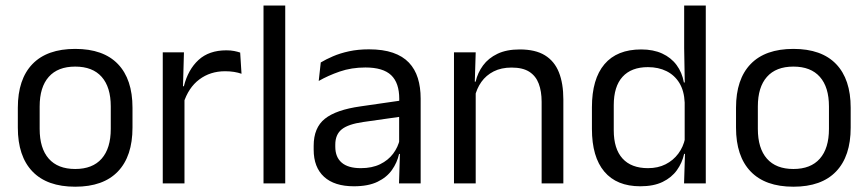

<svg xmlns="http://www.w3.org/2000/svg" viewBox="-20 -683 3234 715"><path d="M260.1 12.3Q155.2 12.3 100.8 -44.5Q46.4 -101.2 46.4 -207.7V-281.9Q46.4 -388 100.9 -444.5Q155.3 -500.9 260.1 -500.9Q364.9 -500.9 419.1 -444.5Q473.4 -388 473.4 -281.9V-207.7Q473.4 -101.2 419.1 -44.5Q364.9 12.3 260.1 12.3ZM260.1 -53.7Q324.8 -53.7 358.6 -92.2Q392.5 -130.7 392.5 -203V-286.6Q392.5 -358.5 358.7 -396.7Q324.9 -435 260.1 -435Q195.3 -435 161.5 -396.7Q127.7 -358.5 127.7 -286.6V-203Q127.7 -130.7 161.5 -92.2Q195.3 -53.7 260.1 -53.7Z M663.2 -298.3 644.7 -360.9 664.7 -361.9Q680.4 -424 719.4 -459.8Q758.4 -495.6 822.9 -495.6Q839.2 -495.6 851.9 -493.1Q864.6 -490.6 874.4 -487.2L879.4 -408.3Q867.2 -412.7 851.8 -415.2Q836.4 -417.7 818.2 -417.7Q763 -417.7 722.2 -387.1Q681.5 -356.6 663.2 -298.3ZM667 0H586.1V-488.2H665L661 -344L667 -338Z M1042.2 0H961.3V-662.5H1042.2Z M1546.5 0H1465.9L1469.5 -118.6L1466.4 -131.1V-286.5L1466.8 -314.9Q1466.8 -374.3 1436.7 -403Q1406.5 -431.7 1340.9 -431.7Q1288.7 -431.7 1244.9 -416.5Q1201.1 -401.3 1166.9 -381.5L1174.5 -450.4Q1193.6 -462 1219.9 -473.3Q1246.2 -484.7 1279.8 -492Q1313.4 -499.3 1353.8 -499.3Q1406.3 -499.3 1443.1 -486.6Q1479.9 -473.9 1502.7 -449.9Q1525.5 -425.8 1536 -392Q1546.5 -358.1 1546.5 -316.2ZM1297.9 10.7Q1225.4 10.7 1186.8 -24.6Q1148.1 -60 1148.1 -125.7V-140Q1148.1 -207.4 1189.8 -240.7Q1231.5 -274.1 1322.7 -286.9L1477 -309.2L1481.4 -249.8L1332.5 -228.6Q1276.7 -220.7 1252.7 -201.4Q1228.6 -182 1228.6 -144.5V-136.6Q1228.6 -97.9 1252.4 -77.4Q1276.2 -56.8 1323.6 -56.8Q1365.4 -56.8 1395.4 -71.4Q1425.4 -86 1443.9 -110.5Q1462.5 -135.1 1469 -165.2L1481.7 -109.8H1466.2Q1459.1 -77.8 1439.8 -50.3Q1420.6 -22.8 1386 -6.1Q1351.4 10.7 1297.9 10.7Z M2077.9 0H1997V-303.7Q1997 -343 1986.2 -371.5Q1975.5 -399.9 1951.2 -415.7Q1926.8 -431.4 1885.1 -431.4Q1846.6 -431.4 1818.3 -417Q1790 -402.5 1772.5 -377.8Q1755 -353 1748 -321.5L1733.5 -378.9H1751.2Q1758.8 -412.1 1778.8 -439.3Q1798.8 -466.5 1832.6 -482.7Q1866.4 -498.9 1915.5 -498.9Q1973.7 -498.9 2009.2 -477.1Q2044.8 -455.2 2061.3 -413.8Q2077.9 -372.3 2077.9 -312.6ZM1751.5 0H1670.6V-488.2H1751.5L1747.9 -371.1L1751.5 -366.3Z M2364.4 10.7Q2276.6 10.7 2230.5 -43.9Q2184.3 -98.6 2184.3 -202.9V-283.6Q2184.3 -388.7 2230.9 -443.8Q2277.5 -498.9 2367.9 -498.9Q2412.8 -498.9 2445.9 -483.7Q2479 -468.5 2499.5 -440.9Q2520 -413.4 2526.8 -375.9H2553.6L2529.7 -301.3Q2527.8 -344.6 2510.1 -373.8Q2492.3 -403 2462.1 -418Q2432 -433 2392.8 -433Q2331.2 -433 2298.4 -397.1Q2265.6 -361.2 2265.6 -291.1V-197.8Q2265.6 -128.8 2298.2 -92.8Q2330.8 -56.8 2393.1 -56.8Q2430.2 -56.8 2458.6 -71.2Q2487.1 -85.6 2505.9 -110.8Q2524.7 -136 2531.3 -168L2551.3 -109.9H2527.7Q2520.5 -76.8 2500.8 -49.3Q2481.1 -21.8 2447.7 -5.6Q2414.3 10.7 2364.4 10.7ZM2608.3 0H2527.4L2531.1 -117.9L2529.7 -143.9V-348.1L2530.2 -365L2527.8 -503.5V-662.5H2608.3Z M2934.6 12.3Q2829.7 12.3 2775.3 -44.5Q2720.9 -101.2 2720.9 -207.7V-281.9Q2720.9 -388 2775.4 -444.5Q2829.8 -500.9 2934.6 -500.9Q3039.4 -500.9 3093.6 -444.5Q3147.9 -388 3147.9 -281.9V-207.7Q3147.9 -101.2 3093.6 -44.5Q3039.4 12.3 2934.6 12.3ZM2934.6 -53.7Q2999.3 -53.7 3033.1 -92.2Q3067 -130.7 3067 -203V-286.6Q3067 -358.5 3033.2 -396.7Q2999.4 -435 2934.6 -435Q2869.8 -435 2836 -396.7Q2802.2 -358.5 2802.2 -286.6V-203Q2802.2 -130.7 2836 -92.2Q2869.8 -53.7 2934.6 -53.7Z"/></svg>

Font: Anek Devanagari Medium
Style: Regular
Weight: 500
Designer: Kailash Malviya (Devanagari) & Yesha Goshar (Latin)
Foundry: Ek Type
Version: Version 1.003